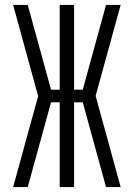

<svg xmlns="http://www.w3.org/2000/svg" viewBox="-20 -755 540 775"><path d="M92 0H33L134 -367L33 -735H92L186 -393H221V-735H279V-393H314L408 -735H467L366 -368L467 0H408L314 -342H279V0H221V-342H186Z"/></svg>

Font: Iosevka Fixed Light
Style: Regular
Weight: 300
Monospace: yes
Designer: Belleve Invis
Foundry: Belleve Invis
Version: Version 32.3.0